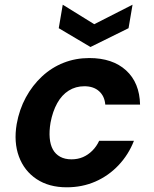

<svg xmlns="http://www.w3.org/2000/svg" viewBox="-20 -785 656 817"><path d="M264 12Q188 12 135.5 -23Q83 -58 60.5 -119Q38 -180 51 -257Q62 -319 90 -370.5Q118 -422 159 -460Q200 -498 251 -518Q302 -538 360 -538Q459 -538 516.5 -485.5Q574 -433 576 -340H428Q425 -376 401.5 -397Q378 -418 339 -418Q302 -418 272.5 -399.5Q243 -381 223.5 -346Q204 -311 195 -263Q189 -227 191.5 -198Q194 -169 205 -149Q216 -129 236 -118Q256 -107 284 -107Q311 -107 333 -116.5Q355 -126 373 -144Q391 -162 402 -186H550Q527 -127 484.5 -82Q442 -37 386 -12.5Q330 12 264 12ZM544 -765 527 -665 365 -585 230 -665 247 -765 381 -682Z"/></svg>

Font: DM Sans 9pt ExtraBold
Style: Italic
Weight: 800
Italic angle: -10°
Version: Version 4.004;gftools[0.9.30]